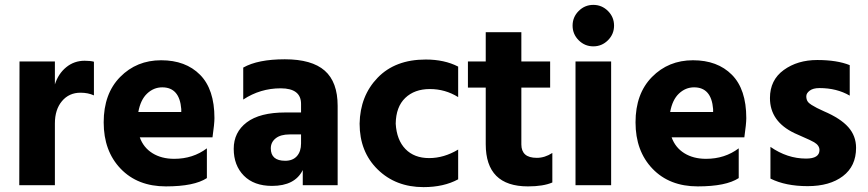

<svg xmlns="http://www.w3.org/2000/svg" viewBox="-20 -759 3559 787"><path d="M205 0H59L60 -507H205V-413Q219 -457 251.5 -483.5Q284 -510 327 -510Q351 -510 365 -506V-368Q341 -379 310 -379Q263 -379 234 -344.5Q205 -310 205 -253Z M645 -401Q610 -401 583 -375.5Q556 -350 547 -300H723V-312Q716 -401 645 -401ZM828 -29Q776 5 660 5Q544 5 474.5 -67.5Q405 -140 405 -257.5Q405 -375 472.5 -443.5Q540 -512 640.5 -512Q741 -512 800 -452.5Q859 -393 859 -275Q859 -252 851 -196H553Q568 -154 605 -131Q642 -108 694 -108Q771 -108 828 -151Z M1095 3Q1021 3 979.5 -39Q938 -81 938 -149Q938 -217 991.5 -257.5Q1045 -298 1150 -298H1214V-333Q1214 -397 1130.5 -397Q1047 -397 977 -351V-482Q1037 -516 1147.5 -516Q1258 -516 1311 -469.5Q1364 -423 1364 -325V0H1221V-62Q1189 3 1095 3ZM1149 -100Q1180 -100 1197 -119Q1214 -138 1214 -171V-208H1167Q1130 -208 1110 -192Q1090 -176 1090 -151Q1090 -100 1149 -100Z M1716 8Q1602 8 1528 -64.5Q1454 -137 1454 -252Q1456 -366 1528 -440.5Q1600 -515 1725 -515Q1802 -515 1858 -486V-361Q1805 -394 1742 -394Q1679 -394 1641 -357.5Q1603 -321 1602 -252Q1606 -185 1642 -148Q1678 -111 1739 -111Q1800 -111 1858 -146V-24Q1799 8 1716 8Z M2144 5Q1971 5 1971 -168V-400H1898V-507H1971V-627H2117V-507H2235V-400H2117V-167Q2117 -140 2132.5 -126Q2148 -112 2180.5 -112Q2213 -112 2244 -132V-11Q2207 5 2144 5Z M2472 -714Q2497 -689 2497 -654Q2497 -619 2472 -594Q2447 -569 2412 -569Q2377 -569 2352 -594Q2327 -619 2327 -654Q2327 -689 2352 -714Q2377 -739 2412 -739Q2447 -739 2472 -714ZM2485 0H2339V-507H2485Z M2825 -401Q2790 -401 2763 -375.5Q2736 -350 2727 -300H2903V-312Q2896 -401 2825 -401ZM3008 -29Q2956 5 2840 5Q2724 5 2654.5 -67.5Q2585 -140 2585 -257.5Q2585 -375 2652.5 -443.5Q2720 -512 2820.5 -512Q2921 -512 2980 -452.5Q3039 -393 3039 -275Q3039 -252 3031 -196H2733Q2748 -154 2785 -131Q2822 -108 2874 -108Q2951 -108 3008 -151Z M3489 -153Q3489 -78 3435 -37Q3381 4 3290.5 4Q3200 4 3138 -27V-157Q3207 -109 3284 -109Q3339 -109 3339 -144Q3339 -163 3317 -176Q3301 -185 3274 -196.5Q3247 -208 3237 -213Q3136 -261 3136 -357Q3136 -431 3192.5 -472Q3249 -513 3330 -513Q3411 -513 3463 -492V-367Q3410 -398 3339 -398Q3313 -398 3299 -387.5Q3285 -377 3285 -364.5Q3285 -352 3290 -344Q3295 -336 3306.5 -329Q3318 -322 3328.5 -316.5Q3339 -311 3357 -303Q3425 -274 3457 -238Q3489 -202 3489 -153Z"/></svg>

Font: Hind Mysuru
Style: Bold
Weight: 700
Designer: Manushi Parikh, Hitesh Malaviya
Foundry: Indian Type Foundry
Version: Version 0.703;PS 1.0;hotconv 1.0.86;makeotf.lib2.5.63406